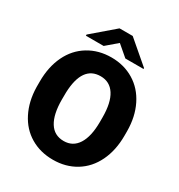

<svg xmlns="http://www.w3.org/2000/svg" viewBox="-209 -1040 1108 1189"><g transform="rotate(30 345.0 -445.5)"><path d="M655.8 -340.8Q655.8 -236.8 617.2 -156.7Q578.6 -76.7 507.6 -33.4Q436.5 9.8 345.7 9.8Q254.9 9.8 184.6 -32Q114.3 -73.7 75 -151.4Q35.6 -229 33.7 -329.6V-369.6Q33.7 -474.1 72 -554Q110.4 -633.8 181.9 -677.2Q253.4 -720.7 344.7 -720.7Q435.1 -720.7 505.9 -677.7Q576.7 -634.8 616 -555.4Q655.3 -476.1 655.8 -373.5ZM481.4 -370.6Q481.4 -476.6 446 -531.5Q410.6 -586.4 344.7 -586.4Q215.8 -586.4 208.5 -393.1L208 -340.8Q208 -236.3 242.7 -180.2Q277.3 -124 345.7 -124Q410.6 -124 445.8 -179.2Q481 -234.4 481.4 -337.9ZM551.3 -764.2V-757.8H421.4L343.8 -824.2L266.1 -757.8H139.2V-766.1L296.9 -901.4H391.1Z"/></g></svg>

Font: Sadagaat-English
Style: Regular
Weight: 900
Designer: Ahmed alsheikh
Foundry: Ahmed alsheikh Design
Version: Version 2.137;January 17, 2018;FontCreator 11.0.0.2408 64-bi